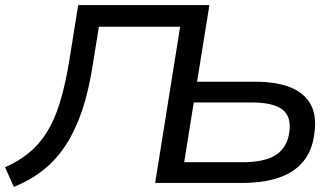

<svg xmlns="http://www.w3.org/2000/svg" viewBox="-31 -725 1328 761"><path d="M24 16 -11 -62Q43 -86 83.5 -119Q124 -152 154.5 -200.5Q185 -249 206.5 -319Q228 -389 244 -487L279 -705H799L750 -401H981Q1067 -401 1122 -378Q1177 -355 1201 -310Q1225 -265 1215 -196Q1207 -129 1171.5 -85.5Q1136 -42 1075 -21Q1014 0 929 0H584L683 -619H361L336 -464Q320 -362 293.5 -284.5Q267 -207 229.5 -149.5Q192 -92 141 -51.5Q90 -11 24 16ZM699 -82H930Q1019 -82 1063.5 -111.5Q1108 -141 1116 -203Q1124 -264 1087.5 -291.5Q1051 -319 965 -319H737Z"/></svg>

Font: Nunito Sans 10pt SemiExpanded Medium
Style: Italic
Weight: 500
Width: 6
Italic angle: -9°
Designer: Vernon Adams
Foundry: Vernon Adams
Version: Version 3.101;gftools[0.9.27]